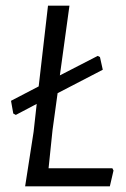

<svg xmlns="http://www.w3.org/2000/svg" viewBox="-20 -660 446 680"><path d="M382 -56 369 0H69L99 -193L110 -292L36 -253L27 -258L19 -303L117 -354L150 -640H226L192 -393L326 -462L334 -458L344 -413L184 -330L166 -199L152 -64H378Z"/></svg>

Font: Alegreya Sans SC
Style: Italic
Weight: 400
Italic angle: -7°
Designer: Juan Pablo del Peral
Foundry: Huerta Tipografica
Version: Version 2.008; ttfautohint (v1.6)